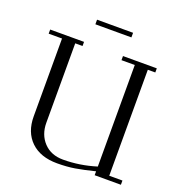

<svg xmlns="http://www.w3.org/2000/svg" viewBox="-150 -973 1032 1108"><g transform="rotate(20 365.5 -419.0)"><path d="M22 -676.8V-702.1H230V-676.8H185.1V-189.9Q185.1 -116.2 229.5 -69.1Q273.9 -22 348.1 -22Q450.2 -22 550.8 -53.2V-676.8H469.2V-702.1H676.8V-676.8H630.9V-25.9H711.9V0H550.8V-23.9Q480 -6.3 431.4 1.7Q382.8 9.8 323.2 9.8Q220.2 9.8 162.1 -46.1Q104 -102.1 104 -199.2V-676.8ZM256.8 -819.8V-848.1H478V-819.8Z"/></g></svg>

Font: Dehuti
Style: Book
Weight: 400
Version: Version 1.2